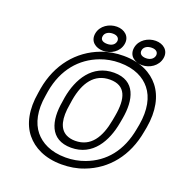

<svg xmlns="http://www.w3.org/2000/svg" viewBox="-162 -1043 1145 1216"><g transform="rotate(20 411.0 -435.0)"><path d="M758 -339C730 -183 647 -84 524 -38C484 -23 441 -15 395 -15C294 -15 227 -52 187 -101C144 -154 125 -235 143 -339L148 -371C175 -526 263 -627 385 -673C425 -688 468 -696 514 -696C615 -696 681 -660 721 -610C764 -557 782 -475 764 -371ZM808 -339 814 -371C834 -486 814 -580 763 -644C716 -703 637 -746 523 -746C471 -746 421 -738 374 -720C230 -666 128 -542 98 -371L93 -339C73 -224 93 -129 145 -66C193 -7 273 35 386 35C438 35 488 27 535 9C679 -45 778 -167 808 -339ZM407 -85C553 -85 622 -210 645 -339L651 -372C674 -502 648 -625 502 -625C356 -625 284 -501 261 -372L256 -339C233 -208 261 -85 407 -85ZM416 -135C392 -135 372 -140 356 -148C303 -175 289 -242 306 -339L311 -372C332 -494 388 -575 493 -575C599 -575 623 -495 601 -372L595 -339C573 -217 521 -135 416 -135ZM397 -781C362 -781 350 -797 354 -818C357 -838 377 -855 410 -855C442 -855 455 -838 452 -818C448 -797 430 -781 397 -781ZM388 -731C439 -731 492 -763 502 -818C512 -872 470 -905 419 -905C368 -905 314 -873 304 -818C294 -762 337 -731 388 -731ZM659 -780C626 -780 612 -797 616 -818C619 -838 639 -855 672 -855C704 -855 717 -838 714 -818C710 -797 691 -780 659 -780ZM650 -730C701 -730 754 -763 764 -818C774 -872 732 -905 681 -905C630 -905 576 -873 566 -818C556 -763 598 -730 650 -730Z"/></g></svg>

Font: Asimov
Style: WidOuIt
Weight: 500
Designer: Google
Version: Version 2.000980; 2014